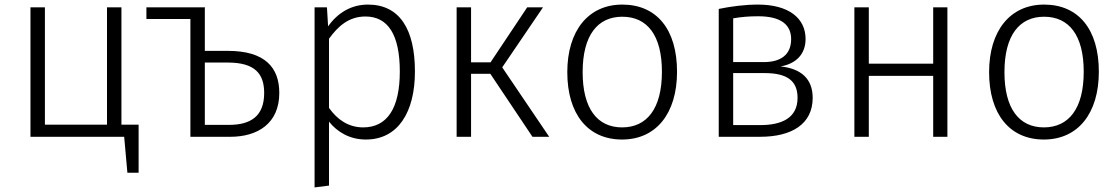

<svg xmlns="http://www.w3.org/2000/svg" viewBox="-20 -597 4885 838"><path d="M510 -53V-565H447V-53H176V-565H113V0H522L536 157H585V-53Z M974 -375H874V-563L876 -565H619V-514H811V0H986C1104 0 1199 -58 1199 -191C1199 -303 1136 -375 974 -375ZM980 -52H874V-324H974C1093 -324 1133 -275 1133 -191C1133 -89 1073 -52 980 -52Z M1586 -577C1512 -577 1453 -540 1412 -482L1407 -565H1353V221L1416 213V-66C1452 -21 1506 12 1577 12C1717 12 1791 -107 1791 -285C1791 -468 1725 -577 1586 -577ZM1565 -41C1501 -41 1452 -75 1416 -126V-428C1455 -482 1502 -525 1575 -525C1673 -525 1725 -446 1725 -285C1725 -123 1669 -41 1565 -41Z M2350 -565H2281L2121 -325H2036V-565H1973V0H2036V-275H2120L2304 0H2377L2172 -303Z M2696 -577C2548 -577 2456 -463 2456 -282C2456 -100 2545 12 2695 12C2844 12 2935 -102 2935 -284C2935 -469 2846 -577 2696 -577ZM2696 -524C2805 -524 2869 -443 2869 -284C2869 -122 2803 -41 2695 -41C2587 -41 2523 -123 2523 -282C2523 -444 2589 -524 2696 -524Z M3387 -307C3455 -319 3496 -361 3496 -427C3496 -518 3422 -577 3288 -577C3231 -577 3170 -569 3117 -558V0H3298C3435 0 3527 -55 3527 -170C3527 -254 3475 -298 3387 -307ZM3289 -526C3390 -526 3433 -488 3433 -426C3433 -357 3386 -326 3314 -326H3180V-517C3215 -523 3247 -526 3289 -526ZM3298 -51H3180V-278H3318C3417 -278 3461 -243 3461 -170C3461 -82 3392 -51 3298 -51Z M4053 0H4115V-565H4053V-319H3772V-565H3709V0H3772V-266H4053Z M4537 -577C4389 -577 4297 -463 4297 -282C4297 -100 4386 12 4536 12C4685 12 4776 -102 4776 -284C4776 -469 4687 -577 4537 -577ZM4537 -524C4646 -524 4710 -443 4710 -284C4710 -122 4644 -41 4536 -41C4428 -41 4364 -123 4364 -282C4364 -444 4430 -524 4537 -524Z"/></svg>

Font: Glow Sans SC Normal
Style: Regular
Weight: 400
Designer: Ryoko NISHIZUKA (kana, bopomofo & ideographs); Paul D. Hunt (Latin, Greek & Cyrillic); Sandoll Communications, Soo-young
Version: Version 0.93